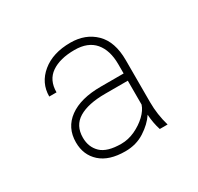

<svg xmlns="http://www.w3.org/2000/svg" viewBox="-94 -832 625 605"><g transform="rotate(-30 219.0 -529.5)"><path d="M332 -344.2Q323.2 -371.1 321.3 -402.3Q304.7 -377 273.9 -357.2Q243.2 -337.4 203.6 -337.4Q144.5 -337.4 113.3 -365.5Q82 -393.6 82 -439.5Q82 -492.7 123 -522.7Q164.1 -552.7 237.8 -552.7H320.8V-586.4Q320.8 -637.2 296.4 -665.8Q272 -694.3 223.6 -694.3Q170.4 -694.3 139.2 -672.9Q107.9 -651.4 107.9 -606.9H81.5Q81.5 -656.2 120.6 -688.5Q159.7 -720.7 223.6 -720.7Q278.3 -720.7 313 -686.8Q347.7 -652.8 347.7 -585.9V-432.6Q347.7 -387.7 360.4 -344.2ZM204.1 -364.3Q229.5 -364.3 254.2 -375.7Q278.8 -387.2 296.9 -404.3Q314.9 -421.4 320.8 -439.5V-526.4H238.3Q176.3 -526.4 142.3 -505.9Q108.4 -485.4 108.4 -441.4Q108.4 -407.2 130.6 -385.7Q152.8 -364.3 204.1 -364.3Z"/></g></svg>

Font: Vazirmatn FD Thin
Style: Regular
Weight: 100
Designer: Saber Rastikerdar
Foundry: Saber Rastikerdar
Version: Version 33.003